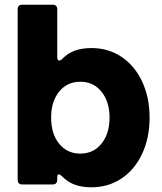

<svg xmlns="http://www.w3.org/2000/svg" viewBox="-20 -783 689 815"><path d="M245 -33Q235 -43 230 -43Q223 -43 223 -31V-20Q223 0 203 0H75Q55 0 55 -20V-743Q55 -763 75 -763H203Q223 -763 223 -743V-541Q223 -526 231 -526Q238 -526 245 -534Q269 -558 299 -568.5Q329 -579 368 -579Q440 -579 496 -541.5Q552 -504 583.5 -436.5Q615 -369 615 -284Q615 -198 583.5 -130.5Q552 -63 496 -25.5Q440 12 368 12Q329 12 299 1.5Q269 -9 245 -33ZM445 -284Q445 -351 411 -393.5Q377 -436 321 -436Q265 -436 231 -394Q197 -352 197 -284Q197 -215 231 -173Q265 -131 321 -131Q377 -131 411 -173.5Q445 -216 445 -284Z"/></svg>

Font: Open Sauce Two Black
Style: Regular
Weight: 900
Designer: Alfredo Marco Pradil
Foundry: Creative Sauce Fz LLC
Version: Version 1.477